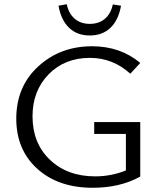

<svg xmlns="http://www.w3.org/2000/svg" viewBox="-20 -883 761 909"><path d="M257 -856 296 -863Q305 -819 333.5 -794.5Q362 -770 405 -770Q448 -770 476.5 -794Q505 -818 514 -862L553 -856Q541 -788 503 -751.5Q465 -715 405 -715Q345 -715 307 -751.5Q269 -788 257 -856ZM426 -249V-305H644V-47Q548 6 419 6Q256 6 156.5 -84Q57 -174 57 -321Q57 -473 161 -568.5Q265 -664 416 -664Q550 -664 644 -585L597 -534Q514 -609 406 -609Q286 -609 210 -531Q134 -453 134 -332Q134 -205 216.5 -126.5Q299 -48 431 -48Q506 -48 576 -76V-249Z"/></svg>

Font: EauTestInfant
Style: Regular
Weight: 400
Designer: Christian Thalmann (Catharsis Fonts)
Version: Version 0.001;PS 000.001;hotconv 1.0.88;makeotf.lib2.5.64775